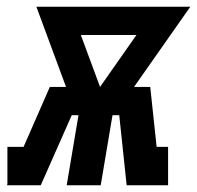

<svg xmlns="http://www.w3.org/2000/svg" viewBox="-55 -550 585 570"><path d="M-35 0 -33 -3V-114H15L93 -292H141L53 -530H510L343 -292H391L410 -114H444V0H321L299 -208H279L244 0H143L178 -208H158L66 0ZM242 -292 350 -446H185Z"/></svg>

Font: Iosevka Slab Heavy Oblique
Style: Regular
Weight: 900
Italic angle: -9°
Monospace: yes
Designer: Belleve Invis
Foundry: Belleve Invis
Version: Version 11.1.1; ttfautohint (v1.8.3)